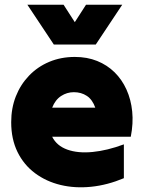

<svg xmlns="http://www.w3.org/2000/svg" viewBox="-20 -772 607 806"><path d="M500 -24Q500 -24 500 -24Q500 -24 500 -24Q431 5 363 12Q295 19 234.5 4.5Q174 -10 127 -45Q80 -80 53.5 -134Q27 -188 27 -259Q27 -318 46.5 -367.5Q66 -417 102 -454.5Q138 -492 187 -512.5Q236 -533 294 -533Q346 -533 388 -516Q430 -499 461 -468.5Q492 -438 511 -396Q530 -354 535 -304Q540 -254 529 -198Q447 -198 364 -198Q281 -198 199 -198Q218 -160 262.5 -144Q307 -128 368.5 -134Q430 -140 500 -166Q500 -131 500 -95Q500 -59 500 -24ZM290 -385Q290 -385 290 -385Q290 -385 290 -385Q261 -385 236.5 -369Q212 -353 199 -320Q244 -320 289.5 -320Q335 -320 380 -320Q368 -354 344.5 -369.5Q321 -385 290 -385ZM493 -752Q465 -711 437.5 -668.5Q410 -626 382 -585Q339 -585 294.5 -585Q250 -585 206 -585Q178 -626 150.5 -668.5Q123 -711 95 -752Q133 -752 171.5 -752Q210 -752 247 -752Q259 -734 270.5 -715.5Q282 -697 294 -679Q306 -697 317.5 -715.5Q329 -734 341 -752Q379 -752 417.5 -752Q456 -752 493 -752Z"/></svg>

Font: Tilt Warp
Style: Regular
Weight: 400
Designer: Andy Clymer
Foundry: Andy Clymer
Version: Version 1.000